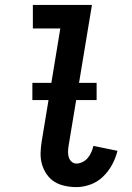

<svg xmlns="http://www.w3.org/2000/svg" viewBox="-20 -755 540 783"><path d="M292 8Q268 8 244.5 3Q221 -2 202.5 -13.5Q184 -25 171 -43.5Q158 -62 151.5 -84Q145 -106 145.5 -130Q146 -154 150 -178L226 -639H114V-735H355L260 -162Q258 -150 257.5 -138Q257 -126 260 -115Q263 -104 271.5 -96Q280 -88 292 -88Q304 -88 317 -94.5Q330 -101 338.5 -111.5Q347 -122 352.5 -134.5Q358 -147 361 -160L459 -140Q452 -111 437.5 -84Q423 -57 400.5 -35Q378 -13 349 -2.5Q320 8 292 8ZM112 -347V-417H374V-347Z"/></svg>

Font: Iosevka Gothic
Style: Bold Italic
Weight: 700
Italic angle: -9°
Monospace: yes
Designer: Belleve Invis
Foundry: Belleve Invis
Version: Version 15.5.1; ttfautohint (v1.8.4)